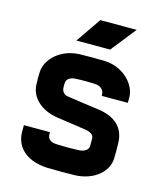

<svg xmlns="http://www.w3.org/2000/svg" viewBox="-106 -759 721 852"><g transform="rotate(15 255.0 -332.5)"><path d="M320 14C408 10 465 -44 467 -101C468 -124 468 -152 467 -176C465 -243 422 -284 343 -295C313 -299 225 -311 195 -316C183 -318 171 -328 169 -344C168 -355 168 -361 169 -372C170 -388 188 -399 206 -400C236 -402 273 -402 303 -400C320 -399 342 -388 342 -362V-357H462V-382C462 -441 402 -506 316 -510C300 -511 214 -511 198 -510C110 -506 51 -445 49 -388C48 -370 48 -348 49 -330C51 -273 100 -224 178 -213L308 -194C334 -190 350 -181 350 -162V-129C350 -109 328 -99 309 -98C258 -96 252 -96 201 -98C181 -99 162 -109 162 -131V-142H42V-111C42 -53 82 9 192 14C222 15 290 15 320 14ZM170 -565H325L416 -680H249Z"/></g></svg>

Font: Fervojo
Style: Bold
Weight: 700
Designer: kohakuno
Version: ver.1.0